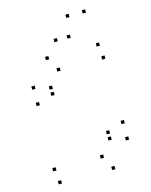

<svg xmlns="http://www.w3.org/2000/svg" viewBox="-138 -1038 896 1137"><g transform="rotate(-15 310.0 -470.0)"><path d="M425.2 10V-10H405.2V10ZM549 -138.2V-158.2H529V-138.2ZM549 -238.5V-258.5H529V-238.5ZM190.8 -507.5V-527.5H170.8V-507.5ZM190.8 -545.5V-565.5H170.8V-545.5ZM262.5 -637.2V-657.2H242.5V-637.2ZM537.3 -637.2V-657.2H517.3V-637.2ZM525.7 -720V-740H505.7V-720ZM214.8 -720V-740H194.8V-720ZM91 -571.8V-591.8H71V-571.8ZM91 -471.5V-491.5H71V-471.5ZM449.2 -202.5V-222.5H429.2V-202.5ZM449.2 -164.5V-184.5H429.2V-164.5ZM377.5 -72.8V-92.8H357.5V-72.8ZM86 -72.8V-92.8H66V-72.8ZM97.7 10V-10H77.7V10ZM291.2 -809.8V-829.8H271.2V-809.8ZM395.7 -930.5V-950.5H375.7V-930.5ZM496.5 -930.5V-950.5H476.5V-930.5ZM370.7 -809.8V-829.8H350.7V-809.8Z"/></g></svg>

Font: Monaspace Krypton Dots Var
Style: Regular
Weight: 400
Designer: Riley Cran and the Lettermatic Team
Version: Version 1.100 (Monaspace Krypton Dots)